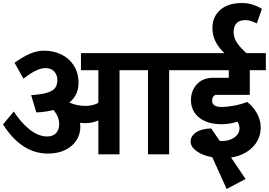

<svg xmlns="http://www.w3.org/2000/svg" viewBox="-20 -1020 1777 1269"><path d="M1192 -556H1098V0H958V-556H770V0H630V-224Q589 -206 543 -206Q531 -206 509 -208Q511 -192 511 -182Q511 -133 485 -92.5Q459 -52 410.5 -28.5Q362 -5 297 -5Q122 -5 0 -198L71 -283Q118 -210 176 -164Q234 -118 292 -118Q329 -118 350 -139.5Q371 -161 371 -199Q371 -250 333 -293Q287 -280 220 -277L186 -391Q258 -396 295.5 -408.5Q333 -421 346 -441Q359 -461 359 -491Q359 -525 338.5 -547.5Q318 -570 279 -570Q224 -570 135 -500L76 -605Q125 -641 173.5 -663Q222 -685 273 -685Q332 -685 384 -660.5Q436 -636 467.5 -587.5Q499 -539 499 -472Q499 -391 438 -342Q491 -320 543 -320Q593 -320 630 -340V-556H515V-669H1192Z M1382 -354Q1382 -334 1397.5 -323.5Q1413 -313 1443 -313Q1480 -313 1528 -322Q1576 -331 1613 -346Q1650 -320 1676.5 -274Q1703 -228 1703 -179Q1703 -100 1648.5 -46Q1594 8 1507 21L1603 163L1478 229L1383 19Q1320 8 1280 -20.5Q1240 -49 1240 -84Q1240 -121 1276.5 -145.5Q1313 -170 1376 -171L1432 -89Q1437 -88 1446 -88Q1497 -88 1530 -112Q1563 -136 1563 -172Q1563 -193 1550 -216Q1496 -199 1445 -199Q1378 -199 1332.5 -220.5Q1287 -242 1264.5 -277.5Q1242 -313 1242 -357Q1242 -421 1281.5 -463.5Q1321 -506 1390 -506H1492V-556H1172V-669H1463Q1424 -706 1404 -746.5Q1384 -787 1384 -837Q1384 -908 1435 -954Q1486 -1000 1580 -1000Q1617 -1000 1651 -989Q1685 -978 1711 -961L1677 -865Q1658 -875 1640.5 -881Q1623 -887 1601 -887Q1562 -887 1543 -866Q1524 -845 1524 -808Q1524 -770 1546.5 -737Q1569 -704 1608 -669H1737V-556H1631V-393H1410Q1398 -393 1390 -382Q1382 -371 1382 -354Z"/></svg>

Font: Martel Sans ExtraBold
Style: Regular
Weight: 800
Designer: Dan Reynolds and Mathieu Réguer
Foundry: Dan Reynolds and Mathieu Réguer
Version: Version 1.002; ttfautohint (v1.1) -l 5 -r 5 -G 72 -x 0 -D la